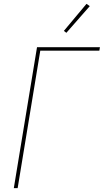

<svg xmlns="http://www.w3.org/2000/svg" viewBox="-20 -981 541 1001"><path d="M52 0 173 -735H501L498 -717H190L72 0ZM326 -810 313 -820 431 -961 448 -949Z"/></svg>

Font: Iosevka Thin Oblique
Style: Regular
Weight: 100
Italic angle: -9°
Monospace: yes
Designer: Belleve Invis
Foundry: Belleve Invis
Version: Version 32.5.0; ttfautohint (v1.8.4)